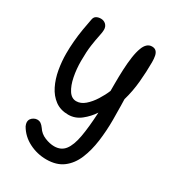

<svg xmlns="http://www.w3.org/2000/svg" viewBox="-198 -662 969 1066"><g transform="rotate(30 286.5 -128.5)"><path d="M94 -508Q97 -525 109 -532Q121 -539 138 -539Q147 -539 155 -536Q163 -533 169.5 -527Q176 -521 179.5 -512.5Q183 -504 183 -493Q183 -478 177 -451Q171 -424 165 -382.5Q159 -341 159 -280Q159 -228 168.5 -180.5Q178 -133 197.5 -103Q217 -73 247 -73Q276 -73 302 -95.5Q328 -118 349.5 -152Q371 -186 384 -218V-263Q384 -310 386 -354.5Q388 -399 393.5 -437Q399 -475 409 -501Q417 -523 430 -535Q443 -547 461 -547Q478 -547 487.5 -537.5Q497 -528 500.5 -511Q504 -494 504 -471Q504 -410 498 -344.5Q492 -279 474 -217Q475 -196 475 -174Q475 -152 475.5 -130Q476 -108 476 -86Q476 -15 467 52Q458 119 435.5 173Q413 227 371.5 258.5Q330 290 265 290Q206 290 154 263.5Q102 237 74 188Q71 181 69.5 175.5Q68 170 68 165Q68 152 74.5 143Q81 134 91.5 128.5Q102 123 112 123Q126 123 136 130Q146 137 156 151Q174 179 206 192Q238 205 266 205Q310 205 334 174Q358 143 369.5 80Q381 17 386 -80Q362 -43 326 -14.5Q290 14 246 14Q196 14 161.5 -11.5Q127 -37 106 -79.5Q85 -122 76 -173Q67 -224 67 -275Q67 -314 70.5 -354.5Q74 -395 80.5 -434.5Q87 -474 94 -508Z"/></g></svg>

Font: Playpen Sans Thai
Style: Regular
Weight: 400
Designer: Sirin Gunkloy, Laura Meseguer, Veronika Burian, José Scaglione
Foundry: TypeTogether
Version: Version 2.000